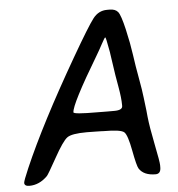

<svg xmlns="http://www.w3.org/2000/svg" viewBox="-50 -745 726 781"><g transform="rotate(-5 312.5 -354.0)"><path d="M357.9 -517.1Q243.2 -325.7 243.2 -293.9Q243.2 -285.6 340.3 -285.6L379.4 -285.2H409.2Q442.9 -285.2 442.9 -302.2V-306.6Q442.9 -335 434.6 -381.6Q426.3 -428.2 426.3 -429.7L413.1 -519L412.6 -523.4L410.2 -536.1Q401.4 -586.4 398.7 -586.4Q396 -586.4 382.6 -561Q369.1 -535.6 357.9 -517.1ZM415.5 -697.3H426.3Q449.7 -697.3 460.4 -683.8Q471.2 -670.4 484.9 -611.1Q498.5 -551.8 504.9 -505.6Q511.2 -459.5 520.5 -409.2Q529.8 -358.9 533.2 -327.9Q536.6 -296.9 539.6 -274.9L542 -250Q546.4 -208 561 -135.5Q575.7 -63 575.7 -49.3V-40Q575.7 -13.7 554.2 -13.7Q506.3 -13.7 487.3 -43Q480 -54.2 468 -117.9Q456.1 -181.6 442.9 -194.3Q429.7 -207 359.4 -207L348.1 -207.5Q336.9 -208 325.2 -208L290 -208.5Q228 -208.5 209.5 -194.6Q190.9 -180.7 154.8 -115.7Q118.7 -50.8 112.8 -44.9Q79.6 -11.7 39.1 -11.7Q18.6 -11.7 18.6 -25.4Q18.6 -33.2 40.5 -84Q116.2 -259.3 264.6 -516.1Q335.4 -638.7 358.2 -668Q380.9 -697.3 415.5 -697.3Z"/></g></svg>

Font: Averia Sans Libre
Style: Italic
Weight: 400
Italic angle: -7.90001°
Version: Version 1.002